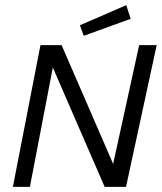

<svg xmlns="http://www.w3.org/2000/svg" viewBox="-20 -725 628 745"><path d="M30 0ZM96 0 185 -463 386 0H469L588 -550H520L419 -89L219 -550H137L30 0ZM305 -586 290 -627 470 -705 487 -652Z"/></svg>

Font: Cambay Devanagari
Style: Italic
Weight: 400
Italic angle: -11°
Designer: Pooja Saxena
Foundry: Pooja Saxena
Version: Version 1.018;PS 001.018;hotconv 1.0.70;makeotf.lib2.5.58329